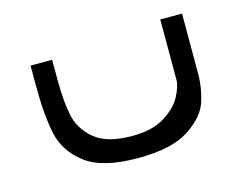

<svg xmlns="http://www.w3.org/2000/svg" viewBox="-64 -480 728 575"><g transform="rotate(-15 300.0 -192.0)"><path d="M60.5 -291V-351H127.5V-289.5Q127.5 -222.5 136.8 -177.8Q146 -133 184 -100.8Q222 -68.5 301 -68.5Q363 -68.5 401.2 -92.2Q439.5 -116 455.5 -146.2Q471.5 -176.5 471.5 -197V-384H539V-197Q539 -153.5 525.2 -111.5Q511.5 -69.5 458.5 -34.8Q405.5 0 300 0Q190 0 138 -39.8Q86 -79.5 73.2 -138Q60.5 -196.5 60.5 -291Z"/></g></svg>

Font: JuliaMono Light
Style: Italic
Weight: 300
Italic angle: -9°
Monospace: yes
Designer: cormullion
Foundry: corm
Version: Version 0.054; ttfautohint (v1.8.4)